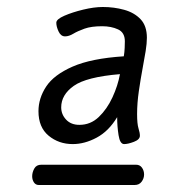

<svg xmlns="http://www.w3.org/2000/svg" viewBox="-20 -891 510 549"><path d="M188 -479Q148 -479 119 -503Q90 -527 90 -573Q90 -610 112 -643.5Q134 -677 187.5 -700.5Q241 -724 334 -730Q336 -742 336.5 -754Q337 -766 337 -773Q337 -798 317.5 -807Q298 -816 272 -816Q241 -816 221.5 -809Q202 -802 189.5 -794.5Q177 -787 166 -787Q154 -787 147.5 -801Q141 -815 141 -826Q141 -836 164 -846Q187 -856 218 -863.5Q249 -871 274 -871Q306 -871 335 -863Q364 -855 382 -836Q400 -817 400 -783Q400 -767 396.5 -745Q393 -723 388 -697Q382 -665 377 -630.5Q372 -596 372 -565Q372 -537 376 -524Q380 -511 380 -503Q380 -492 363 -485.5Q346 -479 335 -479Q323 -479 319 -504.5Q315 -530 315 -556Q291 -516 256.5 -497.5Q222 -479 188 -479ZM207 -534Q239 -534 262.5 -556.5Q286 -579 301.5 -612.5Q317 -646 323 -679Q227 -671 191 -645.5Q155 -620 155 -584Q155 -564 169 -549Q183 -534 207 -534ZM91 -362Q82 -362 77 -369.5Q72 -377 72 -387Q72 -398 78 -409Q84 -420 98 -420H369Q380 -420 386 -411.5Q392 -403 392 -392Q392 -381 385 -371.5Q378 -362 365 -362Z"/></svg>

Font: Kite One
Style: Regular
Weight: 400
Designer: Eduardo Rodriguez Tunni
Foundry: Eduardo Rodriguez Tunni
Version: Version 1.002; ttfautohint (v1.8.4.7-5d5b);gftools[0.9.23]